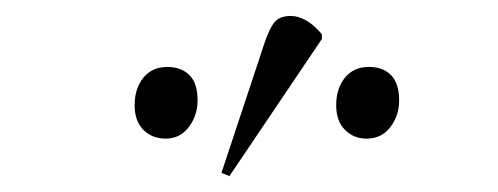

<svg xmlns="http://www.w3.org/2000/svg" viewBox="-20 -802 625 241"><path d="M268 -581 258 -585 312 -748Q318 -766 324.5 -774Q331 -782 345 -782Q354 -782 364 -776.5Q374 -771 384 -759V-753ZM188 -628Q171 -628 160 -639Q149 -650 149 -670Q149 -691 160 -704.5Q171 -718 190 -718Q207 -718 217.5 -708Q228 -698 228 -676Q228 -657 217 -642.5Q206 -628 188 -628ZM440 -628Q424 -628 413 -639Q402 -650 402 -670Q402 -691 413 -704.5Q424 -718 443 -718Q461 -718 471 -707.5Q481 -697 481 -676Q481 -657 470 -642.5Q459 -628 440 -628Z"/></svg>

Font: Literata 60pt ExtraLight
Style: Italic
Weight: 250
Italic angle: -2°
Designer: Latin by Veronika Burian and Jose Scaglione. Greek by Irene Vlachou. Cyrillic by Vera Evstafieva
Foundry: TypeTogether
Version: Version 3.103;gftools[0.9.29]